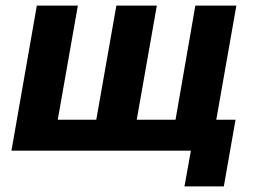

<svg xmlns="http://www.w3.org/2000/svg" viewBox="-20 -540 910 688"><path d="M641 128H782L824 -111H755L827 -520H680L609 -111H470L542 -520H397L325 -111H187L259 -520H112L21 0H664Z"/></svg>

Font: Fixel Display
Style: Bold Italic
Weight: 700
Italic angle: -10°
Designer: AlfaBravo + MacPaw
Foundry: Kyrylo Tkachov, Marchela Mozhyna, Serhii Makarenko, Maria Weinstein, Zakhar Kryvoshyya
Version: Version 1.210;Glyphs 3.2 (3217)